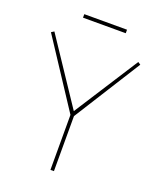

<svg xmlns="http://www.w3.org/2000/svg" viewBox="-154 -939 844 1030"><g transform="rotate(20 267.5 -423.5)"><path d="M261 0V-314L11 -695L27 -705L271 -339L506 -705L521 -695L281 -314V0ZM146 -827V-847H390V-827Z"/></g></svg>

Font: Georama Thin
Style: Regular
Weight: 100
Designer: Jean-Baptiste Levee
Foundry: Production Type
Version: Version 1.000